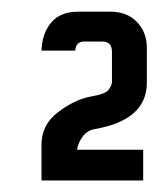

<svg xmlns="http://www.w3.org/2000/svg" viewBox="-20 -651 273 330"><path d="M124.5 -579.6Q110.4 -579.6 109.4 -564H51.3Q52.2 -593.3 67.9 -612.1Q83.5 -630.9 114.3 -630.9H170.4Q198.2 -630.9 215.3 -613.3Q232.4 -595.7 232.4 -568.4V-508.8Q232.4 -444.8 143.1 -429.2Q130.4 -427.2 122.3 -416.5Q114.3 -405.8 112.3 -393.6H226.1V-340.8H51.3V-401.9Q51.3 -437 80.1 -458.5Q108.9 -480 135.3 -484.9Q161.6 -489.3 167 -497.1Q172.4 -504.9 172.4 -509.8V-562Q172.4 -579.6 155.8 -579.6Z"/></svg>

Font: Uroob
Style: Regular
Weight: 400
Designer: Hussain K H
Foundry: Swanthanthra Malayalam Computing(http://smc.org.in)
Version: Version 2.0.0+20200101